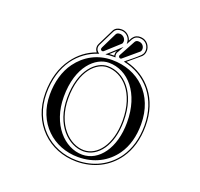

<svg xmlns="http://www.w3.org/2000/svg" viewBox="-151 -1035 1301 1246"><g transform="rotate(20 500.0 -412.5)"><path d="M382 -670C322 -649 269 -609 230 -554C183 -490 158 -406 158 -310C158 -100 308 41 499 41C615 41 714 -9 777 -98C820 -159 843 -236 843 -329C843 -514 737 -643 584 -679L667 -749L668 -750C675 -758 684 -770 684 -792C684 -817 666 -861 612 -861C598 -861 576 -856 563 -834H562L551 -813C543 -843 516 -866 484 -866C468 -866 442 -862 430 -838L375 -727C372 -721 369 -714 369 -702C369 -692 373 -679 382 -670ZM396 -666C398 -667 398 -667 400 -667C387 -676 377 -687 377 -702C377 -712 380 -719 382 -723L437 -834C447 -854 469 -858 484 -858C515 -858 543 -833 545 -801L546 -787L569 -830H570C581 -849 600 -853 612 -853C660 -853 676 -814 676 -792C676 -773 669 -762 662 -756V-755C635 -728 603 -704 575 -681C571 -678 570 -677 568 -674C724 -643 835 -516 835 -329C835 -238 812 -162 771 -103C709 -16 613 33 499 33C313 33 166 -105 166 -310C166 -405 191 -487 236 -550C277 -606 333 -646 396 -666ZM812 -329C812 -536 672 -658 493 -658C393 -658 310 -611 255 -536C211 -476 189 -397 189 -310C189 -113 329 10 499 10C609 10 697 -38 752 -116C792 -173 812 -245 812 -329ZM480 -634C612 -634 722 -512 722 -310C722 -131 633 -14 519 -14C397 -14 279 -135 279 -327C279 -537 389 -634 480 -634ZM480 -611C403 -611 302 -525 302 -327C302 -139 416 -37 519 -37C617 -37 699 -141 699 -310C699 -509 592 -611 480 -611ZM480 -603C586 -603 691 -506 691 -310C691 -143 610 -45 519 -45C422 -45 310 -143 310 -327C310 -523 409 -603 480 -603ZM653 -792C653 -808 641 -830 612 -830C601 -830 594 -826 589 -818L530 -709C527 -704 526 -701 526 -698C526 -690 534 -685 539 -685C542 -685 545 -686 547 -688L646 -772C650 -776 653 -783 653 -792ZM522 -797C522 -820 500 -835 484 -835C469 -835 462 -831 457 -823L403 -713C401 -709 400 -704 400 -702C400 -695 406 -690 413 -690C419 -690 423 -694 427 -698L515 -778C520 -782 522 -789 522 -797ZM504 -689C503 -692 503 -695 503 -698C503 -714 508 -716 510 -720L533 -763L449 -686H448C446 -684 442 -681 439 -677C456 -680 475 -681 493 -681C497 -681 502 -681 507 -681C506 -683 506 -684 505 -687C505 -687 505 -688 504 -689ZM496 -689H493C482 -689 472 -689 462 -688L503 -725V-724C501 -722 495 -717 495 -698C495 -695 495 -692 496 -689Z"/></g></svg>

Font: Libertinus Serif Initials
Style: Regular
Weight: 400
Designer: Philipp H. Poll, Khaled Hosny
Foundry: Caleb Maclennan
Version: Version 7.050;RELEASE